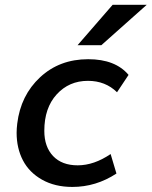

<svg xmlns="http://www.w3.org/2000/svg" viewBox="-20 -757 623 789"><path d="M162.1 -219.2Q162.1 -153.8 198.2 -115.7Q234.4 -77.6 299.3 -77.6Q366.2 -77.6 434.6 -124L458.5 -43.9Q374.5 11.2 277.3 11.2Q205.6 11.2 152.8 -18.6Q100.1 -48.3 74.2 -98.1Q48.3 -147.9 48.3 -211.4Q48.3 -228 50.8 -249Q64.9 -365.2 144.8 -439.5Q224.6 -513.7 342.3 -513.7Q454.1 -513.7 508.3 -449.2L460.9 -377.9Q413.1 -424.8 341.3 -424.8Q263.7 -424.8 212.9 -369.1Q162.1 -313.5 162.1 -219.2ZM298.8 -571.3 442.9 -737.3H583L396.5 -571.3Z"/></svg>

Font: Muli
Style: Semi-BoldItalic
Weight: 600
Italic angle: -7°
Designer: Vernon Adams
Foundry: newtypography
Version: Version 2.0; ttfautohint (v1.00rc1.2-2d82) -l 8 -r 50 -G 200